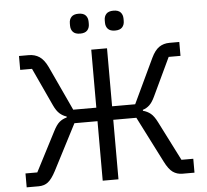

<svg xmlns="http://www.w3.org/2000/svg" viewBox="-59 -957 1096 1019"><g transform="rotate(-5 489.0 -447.0)"><path d="M42 0ZM42 -74H105L213 -283Q230 -317 246.5 -331Q263 -345 286 -351V-356Q266 -362 249.5 -376.5Q233 -391 219 -421L125 -624H62V-698H114Q146 -698 170.5 -682Q195 -666 214 -626L324 -389H447V-698H531V-389H654L766 -626Q785 -666 808.5 -682Q832 -698 864 -698H916V-624H853L757 -421Q743 -391 727.5 -376.5Q712 -362 692 -356V-351Q715 -345 732.5 -331Q750 -317 767 -283L873 -74H936V0H872Q843 0 821 -15.5Q799 -31 778 -73L654 -317H531V0H447V-317H324L198 -73Q176 -31 155.5 -15.5Q135 0 106 0H42ZM396 -788Q370 -788 358 -801Q346 -814 346 -835V-847Q346 -868 358 -881Q370 -894 396 -894Q422 -894 434 -881Q446 -868 446 -847V-835Q446 -814 434 -801Q422 -788 396 -788ZM582 -788Q556 -788 544 -801Q532 -814 532 -835V-847Q532 -868 544 -881Q556 -894 582 -894Q608 -894 620 -881Q632 -868 632 -847V-835Q632 -814 620 -801Q608 -788 582 -788Z"/></g></svg>

Font: Aneliza
Style: Regular
Weight: 400
Designer: Mike Abbink, Paul van der Laan, Pieter van Rosmalen
Foundry: Bold Monday
Version: Version 3.001;September 8, 2019;FontCreator 11.5.0.2425 64-b